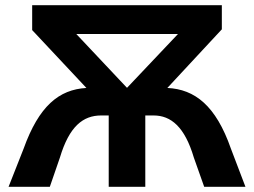

<svg xmlns="http://www.w3.org/2000/svg" viewBox="-20 -720 979 740"><path d="M666 -589 470 -382H469L274 -589ZM835 -607V-700H104V-604L313 -381C207 -375 130 -311 71 -147L13 0H172L211 -113C247 -233 300 -275 370 -275H399V0H540V-275H572C639 -275 692 -231 727 -113L767 0H926L870 -147C812 -313 731 -376 625 -381Z"/></svg>

Font: Montserrat-Alt1
Style: Bold
Weight: 700
Designer: Differentunic
Foundry: Differentunic
Version: Version 7.222